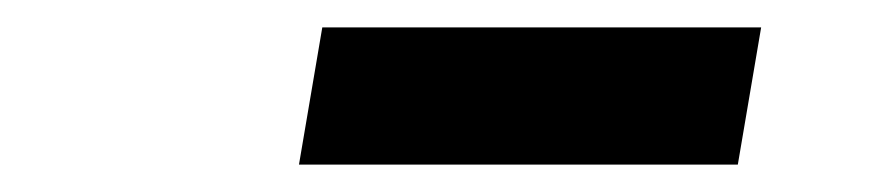

<svg xmlns="http://www.w3.org/2000/svg" viewBox="-20 -770 640 140"><path d="M198 -650H518L535 -750H215Z"/></svg>

Font: CommitMono
Style: Bold Italic
Weight: 700
Monospace: yes
Designer: Eigil Nikolajsen
Foundry: Eigil Nikolajsen
Version: Version 1.143